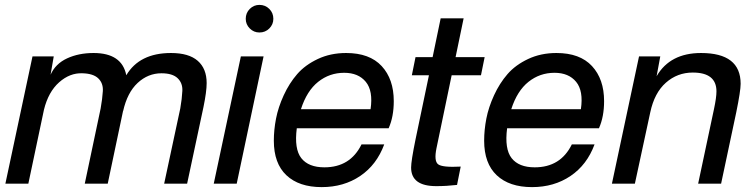

<svg xmlns="http://www.w3.org/2000/svg" viewBox="-20 -752 3079 786"><path d="M363 -535Q479 -535 497 -444Q551 -535 680 -535Q753 -535 789.5 -503Q826 -471 826 -412Q826 -377 813 -314L746 0H652L718 -308Q725 -348 726.5 -380Q728 -412 707 -432Q686 -452 641 -452Q586 -452 543.5 -412.5Q501 -373 484 -297V-299L421 0H327L392 -308Q399 -347 401 -379Q403 -411 382.5 -431Q362 -451 317 -452Q266 -454 222 -415Q178 -376 160 -303L96 0H2L113 -521H200L187 -446Q207 -491 254.5 -513Q302 -535 363 -535Z M1059 -521 949 0H855L966 -521ZM986 -675Q986 -699 1002.5 -715.5Q1019 -732 1042 -732Q1066 -732 1082.5 -715.5Q1099 -699 1099 -675Q1099 -652 1082.5 -635.5Q1066 -619 1042 -619Q1019 -619 1002.5 -635.5Q986 -652 986 -675Z M1397 -535Q1493 -535 1542.5 -481.5Q1592 -428 1592 -338Q1592 -274 1571 -227H1195Q1184 -142 1213.5 -104.5Q1243 -67 1308 -67Q1414 -67 1460 -161H1553Q1522 -77 1454.5 -31.5Q1387 14 1297 14Q1204 14 1152.5 -34.5Q1101 -83 1101 -176Q1101 -220 1110 -266.5Q1119 -313 1141.5 -362Q1164 -411 1196.5 -448.5Q1229 -486 1281 -510.5Q1333 -535 1397 -535ZM1212 -305H1497Q1508 -380 1477.5 -417Q1447 -454 1389 -454Q1329 -454 1282.5 -417Q1236 -380 1212 -305Z M1767 -146Q1756 -93 1773.5 -79.5Q1791 -66 1866 -70L1851 5Q1808 10 1766 10Q1663 10 1663 -66Q1663 -93 1681 -181L1736 -444H1666L1681 -518H1751L1784 -677H1878L1845 -518H1964L1949 -444H1829Z M2258 -535Q2354 -535 2403.5 -481.5Q2453 -428 2453 -338Q2453 -274 2432 -227H2056Q2045 -142 2074.5 -104.5Q2104 -67 2169 -67Q2275 -67 2321 -161H2414Q2383 -77 2315.5 -31.5Q2248 14 2158 14Q2065 14 2013.5 -34.5Q1962 -83 1962 -176Q1962 -220 1971 -266.5Q1980 -313 2002.5 -362Q2025 -411 2057.5 -448.5Q2090 -486 2142 -510.5Q2194 -535 2258 -535ZM2073 -305H2358Q2369 -380 2338.5 -417Q2308 -454 2250 -454Q2190 -454 2143.5 -417Q2097 -380 2073 -305Z M2683 -521 2668 -440Q2723 -535 2850 -535Q3012 -535 3012 -409Q3012 -380 2994 -292L2932 0H2838L2903 -306Q2913 -353 2913 -378Q2913 -455 2816 -455Q2753 -455 2706 -413.5Q2659 -372 2642 -292L2579 0H2485L2596 -521Z"/></svg>

Font: Nacelle
Style: Italic
Weight: 400
Italic angle: -12°
Designer: Sora Sagano
Foundry: Sora Sagano
Version: Version 1.000;FEAKit 1.0